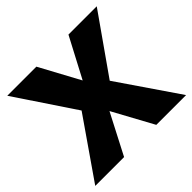

<svg xmlns="http://www.w3.org/2000/svg" viewBox="-161 -831 1003 1003"><g transform="rotate(-45 340.5 -329.0)"><path d="M6 0 234 -329 14 -658H229L349 -436L466 -658H675L448 -335L677 0H457L335 -224L219 0Z"/></g></svg>

Font: Ysabeau Office Black
Style: Regular
Weight: 900
Designer: Christian Thalmann (Catharsis Fonts)
Version: Version 2.001;gftools[0.9.30]; featfreeze: tnum,lnum,ss02